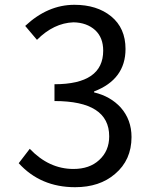

<svg xmlns="http://www.w3.org/2000/svg" viewBox="-20 -767 595 800"><path d="M58 -87 104 -147Q184 -63 286 -63Q353 -63 393 -100Q435 -138 435 -199Q435 -346 207 -346V-416Q410 -416 410 -556Q410 -610 377 -641Q342 -673 286 -674Q204 -671 134 -601L85 -659Q179 -747 290 -747Q384 -747 443 -699Q503 -650 503 -563Q503 -436 372 -386V-382Q440 -366 483 -319Q528 -268 528 -196Q528 -100 459 -42Q395 13 293 13Q149 13 58 -87Z"/></svg>

Font: Source Han Sans Regular
Style: Regular
Weight: 400
Designer: Ryoko NISHIZUKA  (kana & ideographs); Paul D. Hunt (Latin, Greek & Cyrillic); Wenlong ZHANG  (bopomofo); Sandoll Communi
Foundry: Adobe Systems Incorporated
Version: Version 1.00 January 18, 2024, initial release